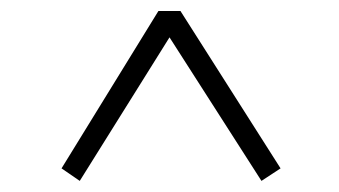

<svg xmlns="http://www.w3.org/2000/svg" viewBox="-20 -555 620 351"><path d="M92.5 -247.2 269.6 -534.9H309.9L492.9 -247.2L458 -224.3L274.4 -510.9H305L125.8 -224.3Z"/></svg>

Font: Noto Serif HK ExtraLight
Style: Regular
Weight: 200
Designer: Ryoko NISHIZUKA 西塚涼子 (kana & ideographs); Frank Grießhammer (Latin, Greek & Cyrillic); Wenlong ZHANG 张文龙 (bopomofo); San
Foundry: Adobe
Version: Version 2.002-H1;hotconv 1.1.0;makeotfexe 2.6.0